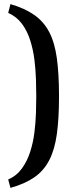

<svg xmlns="http://www.w3.org/2000/svg" viewBox="-20 -735 375 937"><path d="M31 182 20 141Q61 123 87 87Q113 51 127.5 5.5Q142 -40 148 -89Q154 -138 155.5 -184Q157 -230 157 -265Q157 -301 155.5 -347.5Q154 -394 148 -443Q142 -492 127.5 -538Q113 -584 87 -619Q61 -654 20 -672L31 -715Q102 -694 148 -661.5Q194 -629 220.5 -578Q247 -527 257.5 -450.5Q268 -374 268 -265Q268 -157 257.5 -81Q247 -5 220.5 46.5Q194 98 148 130Q102 162 31 182Z"/></svg>

Font: Manuale
Style: Regular
Weight: 400
Designer: Eduardo Tunni / Pablo Cosgaya
Foundry: Eduardo Tunni / Pablo Cosgaya
Version: Version 1.002